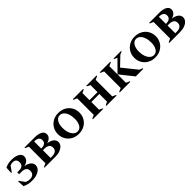

<svg xmlns="http://www.w3.org/2000/svg" viewBox="454 -2176 3789 3789"><g transform="rotate(-45 2348.5 -281.0)"><path d="M287 -571Q348 -571 397.5 -555.5Q447 -540 476.5 -510Q506 -480 506 -438Q506 -392 472 -354Q438 -316 371 -302Q452 -289 497.5 -250.5Q543 -212 543 -159Q543 -108 509 -70Q475 -32 415.5 -11Q356 10 279 10Q218 10 171 -1.5Q124 -13 80 -35L70 -176H86L168 -63Q189 -53 212.5 -47Q236 -41 264 -41Q324 -41 356.5 -70Q389 -99 389 -153Q389 -212 353 -237.5Q317 -263 245 -263H185V-315H238Q296 -315 327.5 -342Q359 -369 359 -420Q359 -520 261 -520Q221 -520 188 -504L108 -391H92L99 -530Q136 -550 177 -560.5Q218 -571 287 -571Z M631 0V-16L705 -49V-511L631 -544V-560H913Q1012 -560 1072 -528.5Q1132 -497 1132 -433Q1132 -388 1099 -353Q1066 -318 1007 -303Q1090 -292 1137 -255Q1184 -218 1184 -162Q1184 -116 1152.5 -79.5Q1121 -43 1065 -21.5Q1009 0 937 0ZM859 -509H851V-313H863Q919 -313 952.5 -337.5Q986 -362 986 -411Q986 -509 859 -509ZM889 -266H851V-51H895Q957 -51 994 -79Q1031 -107 1031 -159Q1031 -217 994 -241.5Q957 -266 889 -266Z M1585 10Q1497 10 1429.5 -28Q1362 -66 1323 -131.5Q1284 -197 1284 -281Q1284 -364 1323 -430Q1362 -496 1429.5 -534Q1497 -572 1585 -572Q1673 -572 1741 -534Q1809 -496 1848 -430Q1887 -364 1887 -281Q1887 -197 1848 -131.5Q1809 -66 1741 -28Q1673 10 1585 10ZM1599 -42Q1663 -42 1699.5 -102Q1736 -162 1736 -256Q1736 -333 1715.5 -392.5Q1695 -452 1658.5 -486Q1622 -520 1575 -520Q1533 -520 1501.5 -493Q1470 -466 1452.5 -418Q1435 -370 1435 -307Q1435 -230 1456 -170Q1477 -110 1514 -76Q1551 -42 1599 -42Z M1980 0V-16L2054 -49V-511L1980 -544V-560H2269V-544L2200 -511V-314H2424V-511L2355 -544V-560H2643V-544L2570 -511V-49L2643 -16V0H2355V-16L2424 -49V-263H2200V-49L2269 -16V0Z M2731 0V-16L2805 -49V-511L2731 -544V-560H3025V-544L2951 -511V-49L3025 -16V0ZM3177 0 2951 -283 3181 -515 3118 -544V-560H3326V-544L3266 -519L3081 -342L3322 -42L3388 -16V0Z M3716 10Q3628 10 3560.5 -28Q3493 -66 3454 -131.5Q3415 -197 3415 -281Q3415 -364 3454 -430Q3493 -496 3560.5 -534Q3628 -572 3716 -572Q3804 -572 3872 -534Q3940 -496 3979 -430Q4018 -364 4018 -281Q4018 -197 3979 -131.5Q3940 -66 3872 -28Q3804 10 3716 10ZM3730 -42Q3794 -42 3830.5 -102Q3867 -162 3867 -256Q3867 -333 3846.5 -392.5Q3826 -452 3789.5 -486Q3753 -520 3706 -520Q3664 -520 3632.5 -493Q3601 -466 3583.5 -418Q3566 -370 3566 -307Q3566 -230 3587 -170Q3608 -110 3645 -76Q3682 -42 3730 -42Z M4111 0V-16L4185 -49V-511L4111 -544V-560H4393Q4492 -560 4552 -528.5Q4612 -497 4612 -433Q4612 -388 4579 -353Q4546 -318 4487 -303Q4570 -292 4617 -255Q4664 -218 4664 -162Q4664 -116 4632.5 -79.5Q4601 -43 4545 -21.5Q4489 0 4417 0ZM4339 -509H4331V-313H4343Q4399 -313 4432.5 -337.5Q4466 -362 4466 -411Q4466 -509 4339 -509ZM4369 -266H4331V-51H4375Q4437 -51 4474 -79Q4511 -107 4511 -159Q4511 -217 4474 -241.5Q4437 -266 4369 -266Z"/></g></svg>

Font: Spectral SC
Style: Bold
Weight: 700
Designer: Jean-Baptiste Levee
Foundry: Production Type
Version: Version 2.001